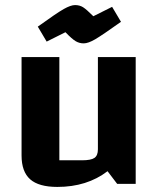

<svg xmlns="http://www.w3.org/2000/svg" viewBox="-20 -725 625 757"><path d="M515 0H442L404 -50Q323 12 206 12Q133 12 99 -18Q65 -48 65 -112V-500H214V-93H303Q339 -93 352.5 -102.5Q366 -112 366 -136V-500H515ZM238 -598 164 -561 129 -620Q204 -674 231.5 -689.5Q259 -705 276 -705Q294 -705 307.5 -696.5Q321 -688 348 -661L422 -698L457 -639Q384 -587 356 -570.5Q328 -554 310 -554Q293 -554 278.5 -562.5Q264 -571 238 -598Z"/></svg>

Font: Changa SemiBold
Style: Regular
Weight: 600
Designer: Eduardo Rodriguez Tunni
Foundry: Eduardo Rodriguez Tunni
Version: Version 2.002; ttfautohint (v1.5) -l 8 -r 50 -G 150 -x 14 -H